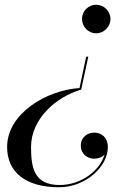

<svg xmlns="http://www.w3.org/2000/svg" viewBox="-20 -550 590 810"><path d="M446 -470C446 -503 418.5 -530 385.5 -530C352.5 -530 326 -503 326 -470C326 -437 352.5 -409.5 385.5 -409.5C418.5 -409.5 446 -437 446 -470ZM322.5 -172 352.5 -311H343.5L315.5 -178.5C174.5 -169.5 10 -70 10 70C10 180 93 240 229 240C341.5 240 435 153 435 71C435 30 408.5 9.5 378 9.5C353 9.5 321 25 321 65C321 100 348.5 119.5 378 119.5C394.5 119.5 410.5 113.5 421 102.5C401.5 168.5 324.5 230.5 231 230.5C122 230.5 111 154 111 70C111 -48 215.5 -141 322.5 -172Z"/></svg>

Font: Bodoni* 24pt
Style: Italic
Weight: 400
Italic angle: -13°
Version: Version 2.3